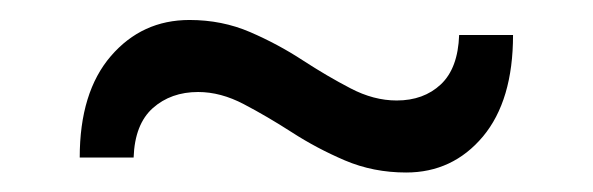

<svg xmlns="http://www.w3.org/2000/svg" viewBox="-20 -398 608 197"><path d="M396.7 -221Q363 -221 333.9 -233.4Q304.9 -245.8 279.4 -262.3Q253.9 -278.7 230.2 -291.1Q206.5 -303.6 183.3 -303.6Q155.4 -303.6 136.8 -287.1Q118.3 -270.6 117.1 -236.4H61.8Q61.8 -303.4 93.8 -340.5Q125.7 -377.5 174.4 -377.5Q207.8 -377.5 236.6 -365.1Q265.3 -352.7 290.5 -336.2Q315.7 -319.8 339.6 -307.4Q363.4 -294.9 387 -294.9Q414.7 -294.9 432.3 -311.4Q449.9 -327.9 451.1 -362.1H506.4Q506.4 -294.9 475.5 -257.9Q444.5 -221 396.7 -221Z"/></svg>

Font: Commissioner Thin
Style: Regular
Weight: 100
Designer: Kostas Bartsokas
Foundry: Kostas Bartsokas
Version: Version 1.001;gftools[0.9.23]